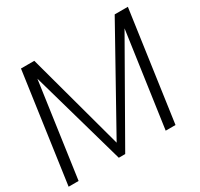

<svg xmlns="http://www.w3.org/2000/svg" viewBox="-156 -945 1186 1141"><g transform="rotate(-30 436.5 -375.0)"><path d="M846.2 -750 740.2 0H672.9L765.1 -648.9L395 0H351.1L167 -648.9L75.2 0H6.8L112.8 -750H204.1L384.8 -84L755.9 -750Z"/></g></svg>

Font: Oakes Grotesk
Style: Light Italic
Weight: 300
Designer: Samuel Oakes
Foundry: Samuel Oakes
Version: Version 1.0 | wf-rip DC20170320